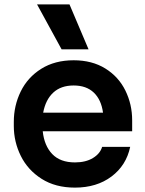

<svg xmlns="http://www.w3.org/2000/svg" viewBox="-20 -837 660 876"><path d="M43 -262V-281Q43 -355 74.5 -419.5Q106 -484 168 -523Q230 -562 316 -562Q400 -562 460.5 -524.5Q521 -487 552 -424Q583 -361 583 -288V-238H175Q182 -172 218.5 -134Q255 -96 322 -96Q371 -96 404 -116Q437 -136 446 -167H574Q556 -82 488.5 -31.5Q421 19 322 19Q233 19 170 -21Q107 -61 75 -125.5Q43 -190 43 -262ZM450 -323Q442 -382 408 -414.5Q374 -447 316 -447Q258 -447 223 -414.5Q188 -382 177 -323ZM149 -817H297L384 -612H261Z"/></svg>

Font: Sora-SIA SemiBold
Style: Regular
Weight: 600
Designer: Jonathan Barnbrook, Julián Moncada
Foundry: Barnbrook Fonts
Version: Version 2.000